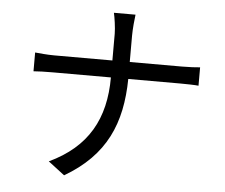

<svg xmlns="http://www.w3.org/2000/svg" viewBox="-55 -842 1111 947"><g transform="rotate(5 500.0 -368.0)"><path d="M570 -459H827C858 -459 902 -458 918 -456V-547C902 -545 861 -543 828 -543H570V-674C570 -704 575 -758 578 -778H471C476 -758 484 -705 484 -675V-543H196C161 -543 122 -547 101 -549V-456C122 -458 161 -459 198 -459H484C484 -254 404 -109 215 -20L296 42C498 -76 567 -239 570 -459Z"/></g></svg>

Font: Glow Sans SC Normal Book
Style: Regular
Weight: 500
Designer: Ryoko NISHIZUKA (kana, bopomofo & ideographs); Paul D. Hunt (Latin, Greek & Cyrillic); Sandoll Communications, Soo-young
Version: Version 0.93